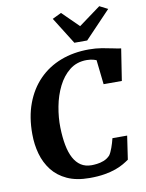

<svg xmlns="http://www.w3.org/2000/svg" viewBox="-105 -1069 877 1151"><g transform="rotate(-10 333.0 -494.0)"><path d="M346.5 8Q266 8 210 -17.8Q154 -43.5 119.2 -88.2Q84.5 -133 68.5 -190.2Q52.5 -247.5 52.5 -310.5Q52 -414.5 82.5 -496.2Q113 -578 169 -635.2Q225 -692.5 302.5 -722.2Q380 -752 474.5 -752Q515.5 -752 552.8 -745.8Q590 -739.5 619.2 -733Q648.5 -726.5 666.5 -724.5L636.5 -531.5H525.5L509 -680.5Q501.5 -683.5 492.8 -686Q484 -688.5 473.8 -690Q463.5 -691.5 450.5 -691.5Q389.5 -691.5 346.2 -657.2Q303 -623 275.5 -567.5Q248 -512 235.8 -446.8Q223.5 -381.5 225 -320Q226.5 -260 235.5 -212.8Q244.5 -165.5 262 -133Q279.5 -100.5 306.2 -83Q333 -65.5 371 -65.5Q384 -65.5 403.8 -67.8Q423.5 -70 444.8 -78Q466 -86 483.5 -104Q489.5 -112 494.8 -123.5Q500 -135 504.8 -148Q509.5 -161 513.8 -175.2Q518 -189.5 521.5 -203.5H611L590 -60.5Q576 -50.5 555.5 -38.5Q535 -26.5 506 -16Q477 -5.5 437.5 1.2Q398 8 346.5 8ZM396 -806.5 293.5 -970 348 -996.5Q373 -972 397.8 -947.5Q422.5 -923 447.5 -898.5Q481 -923 514.2 -947.5Q547.5 -972 581 -996.5L631 -971L474 -806.5Z"/></g></svg>

Font: Merriweather ExtraBold
Style: Italic
Weight: 800
Italic angle: -7.8°
Version: Version 2.101